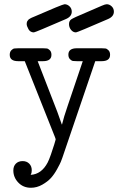

<svg xmlns="http://www.w3.org/2000/svg" viewBox="-20 -659 565 907"><path d="M26 -400Q26 -414 33.5 -421.5Q41 -429 47.5 -430Q54 -431 66 -431H183Q195 -431 201.5 -430Q208 -429 215.5 -421.5Q223 -414 223 -400Q223 -370 183 -370H158L251 -130Q270 -78 272 -71H273Q281 -105 299 -157L371 -370H343Q331 -370 324.5 -371Q318 -372 310.5 -379.5Q303 -387 303 -401Q303 -431 343 -431H460Q472 -431 478.5 -430Q485 -429 492.5 -421.5Q500 -414 500 -400Q500 -370 460 -370H430L275 85Q271 96 267.5 105Q264 114 250 139.5Q236 165 220.5 182Q205 199 179.5 213.5Q154 228 126 228Q90 228 66.5 203.5Q43 179 43 146Q43 126 55 114Q67 102 87 102Q106 102 118 114Q130 126 130 145Q130 151 129 156Q128 161 126 164L125 167Q176 164 205 109Q211 98 220.5 71Q230 44 236.5 22.5Q243 1 243 0Q243 -3 239 -13L97 -370H66Q26 -370 26 -400ZM106 -546Q106 -550 107 -554Q108 -558 110.5 -561Q113 -564 114.5 -566Q116 -568 120 -570Q124 -572 125 -573Q126 -574 131 -576L136 -578Q276 -639 285 -639Q298 -639 308.5 -629Q319 -619 319 -604Q319 -580 289 -568Q146 -506 140 -506Q123 -506 114.5 -521Q106 -536 106 -546ZM387 -600Q431 -619 461 -632Q477 -639 484 -639Q497 -639 507.5 -629Q518 -619 518 -604Q518 -580 488 -568Q345 -506 339 -506Q325 -506 315.5 -518Q306 -530 306 -545Q306 -560 316.5 -567.5Q327 -575 387 -600Z"/></svg>

Font: CMU Typewriter Text
Style: Regular
Weight: 500
Monospace: yes
Version: Version 0.7.0